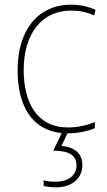

<svg xmlns="http://www.w3.org/2000/svg" viewBox="-20 -558 454 818"><path d="M269 10C314 10 356 0 384 -12V-38C351 -24 310 -15 270 -15C137 -15 81 -121 81 -260C81 -416 159 -513 283 -513C316 -513 349 -507 381 -492L387 -516C356 -530 323 -538 283 -538C141 -538 55 -429 55 -259C55 -111 113 -4 243 9L207 84C271 84 306 102 306 146C306 191 269 216 219 216C198 216 182 215 166 210V234C181 238 199 240 219 240C285 240 331 203 331 145C331 98 299 68 242 64L267 10Z"/></svg>

Font: Noto Sans Gujarati UI SemiCondensed Thin
Style: Regular
Weight: 100
Width: 4
Designer: Jelle Bosma - Monotype Design Team, Universal Thirst
Foundry: Monotype Imaging Inc.
Version: Version 2.106